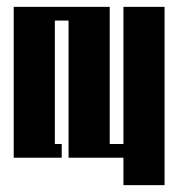

<svg xmlns="http://www.w3.org/2000/svg" viewBox="-20 -460 520 560"><path d="M20 -440H300V-40H340V-440H460V80H340V0H180V-400H140V-40H160V0H20Z"/></svg>

Font: SOV_poster
Style: Bold
Weight: 700
Version: Version 1.00